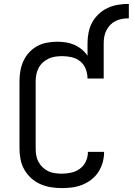

<svg xmlns="http://www.w3.org/2000/svg" viewBox="-20 -957 681 985"><path d="M297 8Q269 8 241 3.5Q213 -1 187 -12.5Q161 -24 140 -43Q119 -62 105 -86.5Q91 -111 85.5 -139Q80 -167 80 -195V-540Q80 -567 84.5 -593Q89 -619 100 -643.5Q111 -668 129.5 -688Q148 -708 171 -720.5Q194 -733 220.5 -738Q247 -743 274 -743Q296 -743 318.5 -739.5Q341 -736 361.5 -727Q382 -718 399.5 -703.5Q417 -689 429 -671V-735Q429 -763 434.5 -790.5Q440 -818 453 -842Q466 -866 487 -885.5Q508 -905 533 -916.5Q558 -928 585.5 -932.5Q613 -937 641 -937V-863Q623 -863 606 -860Q589 -857 573.5 -849.5Q558 -842 546 -829.5Q534 -817 526 -801.5Q518 -786 515 -769Q512 -752 512 -735V-554H429Q429 -579 420 -602.5Q411 -626 392.5 -641.5Q374 -657 349.5 -663Q325 -669 300 -669Q282 -669 264 -666.5Q246 -664 230 -656.5Q214 -649 200.5 -637Q187 -625 178.5 -609Q170 -593 166.5 -575.5Q163 -558 163 -540V-195Q163 -177 166 -159.5Q169 -142 177.5 -126.5Q186 -111 199 -98.5Q212 -86 228 -78.5Q244 -71 262 -68.5Q280 -66 297 -66Q322 -66 346 -71.5Q370 -77 390 -91.5Q410 -106 420.5 -129Q431 -152 431 -177Q431 -177 431 -177.5Q431 -178 431 -178H514Q514 -178 514 -177Q514 -176 514 -175Q514 -149 506.5 -123Q499 -97 484.5 -74.5Q470 -52 448.5 -35.5Q427 -19 402 -9Q377 1 350.5 4.5Q324 8 297 8Z"/></svg>

Font: Iosevka Curly Extended
Style: Regular
Weight: 400
Width: 7
Monospace: yes
Designer: Belleve Invis
Foundry: Belleve Invis
Version: Version 11.1.0; ttfautohint (v1.8.3)